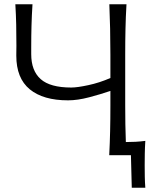

<svg xmlns="http://www.w3.org/2000/svg" viewBox="-20 -733 733 907"><path d="M496 0Q499 -59 500.2 -113.8Q501.5 -168.5 501.5 -233.5V-303.5Q456.5 -288 401.5 -273.5Q346.5 -259 301.5 -259Q184 -259 120.5 -311.2Q57 -363.5 57 -470Q57 -481.5 57.2 -493.2Q57.5 -505 57.5 -516.5Q57.5 -572 56.5 -617.2Q55.5 -662.5 52.5 -713H133.5Q130 -658.5 128.8 -611.5Q127.5 -564.5 127.5 -509V-477Q127.5 -399 172.2 -359.2Q217 -319.5 316.5 -319.5Q345 -319.5 397.5 -330.8Q450 -342 501.5 -364.5V-475Q501.5 -541 500.2 -597Q499 -653 496.5 -713H577.5Q574 -653 572.8 -597Q571.5 -541 571.5 -475V-236.5Q571.5 -188 572.2 -146Q573 -104 574.5 -62Q597.5 -62 620.5 -63.2Q643.5 -64.5 666.5 -67.5Q664.5 -36 664 -7.2Q663.5 21.5 663.5 48Q663.5 74.5 664 101.2Q664.5 128 666.5 154H602.5L598.5 0Z"/></svg>

Font: Commissioner Flair Light
Style: Regular
Weight: 300
Designer: Kostas Bartsokas
Foundry: Kostas Bartsokas
Version: Version 1.000; ttfautohint (v1.8.3)